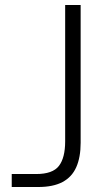

<svg xmlns="http://www.w3.org/2000/svg" viewBox="-20 -749 427 769"><path d="M27 0V-52H125Q191 -52 216 -84.5Q241 -117 241 -183V-729H303V-177Q303 -119 285.5 -79.5Q268 -40 230.5 -20Q193 0 133 0Z"/></svg>

Font: Mona Sans ExtraLight Light
Style: Regular
Weight: 300
Version: Version 2.000